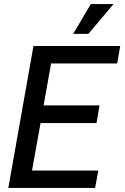

<svg xmlns="http://www.w3.org/2000/svg" viewBox="-20 -927 615 947"><path d="M21 0H449L465 -86H138L180 -320H456L471 -407H195L232 -614H558L573 -700H145ZM341 -760H416L540 -907H428Z"/></svg>

Font: Uncut Sans Medium
Style: Italic
Weight: 500
Italic angle: -10°
Designer: Kasper Nordkvist
Foundry: Uncut Type
Version: Version 1.111;FEAKit 1.0